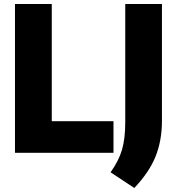

<svg xmlns="http://www.w3.org/2000/svg" viewBox="-20 -760 880 955"><path d="M54.5 0V-740H237.5V-157H544.5V0ZM530 97Q571 39.5 587 -15.8Q603 -71 603 -151.5V-740H785.5V-156Q785 -60 753.8 18.2Q722.5 96.5 648 175Z"/></svg>

Font: Encode Sans Semi Condensed ExBd
Style: Regular
Weight: 800
Width: 4
Designer: Multiple Designers
Foundry: Impallari Type
Version: Version 2.000